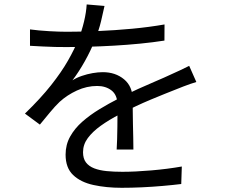

<svg xmlns="http://www.w3.org/2000/svg" viewBox="-20 -818 1040 882"><path d="M460.1 -790.7Q453.9 -761.3 444.2 -720.6Q434.6 -680 414.4 -629.5Q396.1 -584 369.4 -536.2Q342.6 -488.4 312.8 -449Q332 -461.2 356.1 -469.4Q380.2 -477.7 405.4 -482.1Q430.7 -486.5 452.1 -486.5Q510.4 -486.5 550 -453.6Q589.6 -420.8 589.6 -359.2Q589.6 -340.1 589.8 -310.7Q590 -281.2 590.7 -248.7Q591.4 -216.2 592.1 -185.3Q592.8 -154.4 592.8 -131H515.9Q517.3 -150.6 518 -178Q518.7 -205.4 519.2 -235.2Q519.7 -265 519.6 -292Q519.5 -319 519.5 -338.1Q518.9 -382 492.2 -402.6Q465.6 -423.1 426.4 -423.1Q378.6 -423.1 333.5 -402.3Q288.3 -381.5 253.8 -350Q232.4 -329.5 210.5 -302.9Q188.6 -276.3 163.2 -245.6L94.6 -296.2Q166.8 -366.1 214.9 -427Q263 -487.9 292.8 -540.5Q322.6 -593 339.5 -635.5Q356 -676.7 366.1 -719.3Q376.2 -761.9 378.2 -797.6ZM117.8 -682.9Q158.2 -677.5 205.3 -674.8Q252.3 -672.1 286.8 -672.1Q354.3 -672.1 431.3 -675.4Q508.4 -678.7 586.9 -686Q665.5 -693.4 735.8 -705.7L735.4 -631.6Q683 -623.4 624 -617.6Q565 -611.8 504.2 -608.3Q443.5 -604.8 386.8 -603.3Q330.1 -601.8 282.5 -601.8Q261.3 -601.8 233.4 -602.3Q205.5 -602.8 175.7 -604.5Q145.8 -606.2 117.8 -607.6ZM881.9 -441.4Q869.2 -437.6 853.6 -432.2Q838.1 -426.7 822.5 -420.8Q807 -414.8 793.5 -409.3Q740.8 -388.8 671.8 -360.1Q602.8 -331.3 530.7 -293.3Q481 -267.6 443 -240.4Q405.1 -213.2 383.2 -183.5Q361.4 -153.9 361.4 -118.9Q361.4 -89.5 374.9 -71.8Q388.4 -54.1 413 -44.6Q437.5 -35.2 470.4 -32Q503.2 -28.8 541.9 -28.8Q600.3 -28.8 674.8 -35.2Q749.2 -41.5 815.2 -53.1L812.6 27.3Q775.3 31.9 727.6 36.1Q680 40.3 631.4 42.5Q582.8 44.7 538.9 44.7Q467.9 44.7 409.2 31.8Q350.6 19 315.9 -14Q281.3 -47 281.3 -107.6Q281.3 -153.2 302.2 -190.7Q323.1 -228.2 358.3 -259.1Q393.5 -290 437 -316.4Q480.4 -342.7 524.8 -365.4Q572.6 -390.6 615.1 -409.7Q657.7 -428.9 695.8 -445.1Q734 -461.2 766.9 -476.7Q789.5 -487 809.1 -496Q828.7 -505 849.1 -515.5Z"/></svg>

Font: Noto Sans HK Thin
Style: Regular
Weight: 100
Designer: Ryoko NISHIZUKA 西塚涼子 (kana, bopomofo & ideographs); Paul D. Hunt (Latin, Greek & Cyrillic); Sandoll Communications 산돌커뮤니
Foundry: Adobe
Version: Version 2.004-H2;hotconv 1.0.118;makeotfexe 2.5.65603